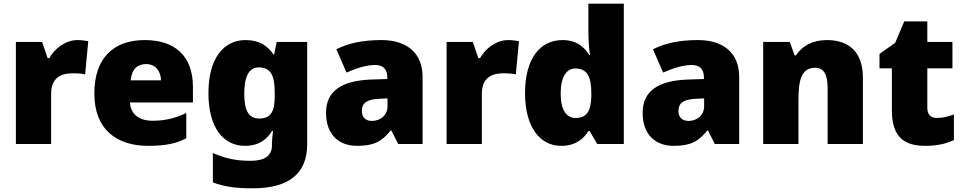

<svg xmlns="http://www.w3.org/2000/svg" viewBox="-20 -780 5218 1040"><path d="M400 -563C337 -563 277 -519 247 -465H238L208 -553H66V0H257V-272C257 -372 328 -383 376 -383C411 -383 428 -380 441 -377L458 -557C447 -559 421 -563 400 -563Z M764 -563C601 -563 491 -472 491 -273C491 -76 615 10 782 10C878 10 936 -3 989 -31V-168C928 -139 874 -126 805 -126C727 -126 687 -167 684 -225H1025V-310C1025 -479 925 -563 764 -563ZM771 -433C823 -433 851 -394 852 -345H688C693 -406 726 -433 771 -433Z M1310 -563C1191 -563 1109 -463 1109 -276C1109 -89 1189 10 1307 10C1383 10 1427 -26 1453 -70H1459C1455 -43 1453 -18 1453 -1V9C1453 62 1415 91 1338 91C1251 91 1200 77 1133 49V208C1196 232 1260 240 1349 240C1549 240 1644 157 1644 1V-553H1479L1465 -485H1461C1432 -529 1387 -563 1310 -563ZM1382 -415C1450 -415 1468 -365 1468 -279V-256C1468 -177 1447 -138 1385 -138C1329 -138 1303 -177 1303 -273C1303 -366 1329 -415 1382 -415Z M2046 -563C1946 -563 1866 -546 1802 -513L1857 -387C1911 -411 1967 -428 2011 -428C2052 -428 2078 -409 2078 -360V-352L1986 -349C1830 -342 1746 -287 1746 -169C1746 -48 1818 10 1914 10C2006 10 2049 -14 2096 -73H2100L2137 0H2269V-363C2269 -491 2186 -563 2046 -563ZM2035 -245 2079 -247V-204C2079 -157 2041 -125 1995 -125C1962 -125 1940 -142 1940 -180C1940 -220 1965 -242 2035 -245Z M2733 -563C2670 -563 2610 -519 2580 -465H2571L2541 -553H2399V0H2590V-272C2590 -372 2661 -383 2709 -383C2744 -383 2761 -380 2774 -377L2791 -557C2780 -559 2754 -563 2733 -563Z M3020 10C3096 10 3140 -26 3167 -70H3174L3215 0H3359V-760H3167V-612C3167 -565 3171 -510 3176 -482H3172C3143 -528 3101 -563 3027 -563C2907 -563 2824 -465 2824 -276C2824 -89 2906 10 3020 10ZM3098 -141C3050 -141 3017 -181 3017 -273C3017 -366 3050 -409 3096 -409C3163 -409 3183 -361 3183 -274V-259C3181 -179 3159 -141 3098 -141Z M3761 -563C3661 -563 3581 -546 3517 -513L3572 -387C3626 -411 3682 -428 3726 -428C3767 -428 3793 -409 3793 -360V-352L3701 -349C3545 -342 3461 -287 3461 -169C3461 -48 3533 10 3629 10C3721 10 3764 -14 3811 -73H3815L3852 0H3984V-363C3984 -491 3901 -563 3761 -563ZM3750 -245 3794 -247V-204C3794 -157 3756 -125 3710 -125C3677 -125 3655 -142 3655 -180C3655 -220 3680 -242 3750 -245Z M4460 -563C4382 -563 4326 -532 4291 -480H4284L4258 -553H4114V0H4305V-242C4305 -352 4324 -413 4396 -413C4443 -413 4463 -375 4463 -302V0H4654V-360C4654 -502 4574 -563 4460 -563Z M5055 -141C5022 -141 5003 -159 5003 -195V-410H5139V-553H5003V-664H4878L4829 -548L4744 -488V-410H4811V-182C4811 -32 4884 10 4992 10C5064 10 5105 -3 5147 -21V-160C5116 -149 5089 -141 5055 -141Z"/></svg>

Font: Noto Sans Canadian Aboriginal Black
Style: Regular
Weight: 900
Designer: Monotype Design Team, Typotheque's Kevin King
Foundry: Monotype Imaging Inc.
Version: Version 2.004